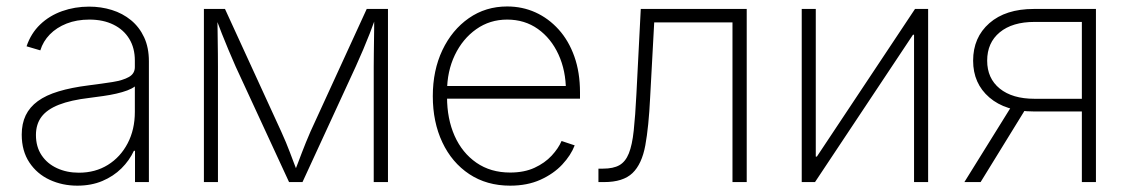

<svg xmlns="http://www.w3.org/2000/svg" viewBox="-20 -569 3531 600"><path d="M221.7 11.2Q174.8 11.2 135.3 -7.1Q95.7 -25.4 71.8 -61.3Q47.9 -97.2 47.9 -148.4Q47.9 -182.6 60.3 -208.5Q72.8 -234.4 98.1 -252.9Q123.5 -271.5 163.1 -283.4Q202.6 -295.4 256.8 -302.2Q299.3 -307.6 331.8 -312.7Q364.3 -317.9 382.8 -328.4Q401.4 -338.9 401.4 -359.4V-379.9Q401.4 -418.9 384 -447.5Q366.7 -476.1 334.7 -491.9Q302.7 -507.8 259.3 -507.8Q219.7 -507.8 188.2 -495.4Q156.7 -482.9 135.7 -461.4Q114.7 -439.9 106 -411.6L63 -424.3Q76.7 -464.8 105.5 -492.4Q134.3 -520 174.1 -534.2Q213.9 -548.3 258.3 -548.3Q295.9 -548.3 329.6 -537.8Q363.3 -527.3 389.4 -505.9Q415.5 -484.4 430.4 -452.4Q445.3 -420.4 445.3 -377.4V0H401.9V-97.7H398.4Q384.3 -67.4 359.4 -42.7Q334.5 -18.1 299.8 -3.4Q265.1 11.2 221.7 11.2ZM226.6 -29.3Q277.8 -29.3 317.1 -53.7Q356.4 -78.1 378.9 -121.1Q401.4 -164.1 401.4 -219.2V-298.8Q392.6 -292 377.7 -286.4Q362.8 -280.8 343.5 -276.4Q324.2 -272 303 -269Q281.7 -266.1 260.3 -263.2Q201.2 -256.3 164.1 -241.7Q127 -227.1 109.6 -203.9Q92.3 -180.7 92.3 -147Q92.3 -110.4 109.9 -84Q127.4 -57.6 158 -43.5Q188.5 -29.3 226.6 -29.3Z M617.2 0V-541H683.1L858.9 -157.7Q866.7 -140.6 873.5 -124.3Q880.4 -107.9 886.2 -92.3Q892.1 -76.7 897.9 -61.3Q903.8 -45.9 909.7 -30.8H899.9Q905.8 -45.9 911.6 -61Q917.5 -76.2 923.3 -91.8Q929.2 -107.4 936 -124Q942.9 -140.6 950.2 -157.7L1126 -541H1192.4V0H1147.9V-360.4Q1147.9 -380.4 1148.2 -399.7Q1148.4 -418.9 1148.7 -438.2Q1148.9 -457.5 1149.2 -477.1Q1149.4 -496.6 1149.4 -516.1H1154.8Q1145 -488.8 1135.3 -463.9Q1125.5 -439 1115 -414.1Q1104.5 -389.2 1091.8 -361.3L925.3 0H883.3L716.3 -361.3Q704.1 -389.2 693.6 -414.1Q683.1 -439 673.3 -463.9Q663.6 -488.8 653.3 -516.1H659.2Q659.7 -497.6 659.9 -478.5Q660.2 -459.5 660.4 -439.9Q660.6 -420.4 660.9 -400.4Q661.1 -380.4 661.1 -360.4V0Z M1574.2 11.2Q1501 11.2 1446.5 -24.9Q1392.1 -61 1362.3 -124.3Q1332.5 -187.5 1332.5 -268.6Q1332.5 -349.1 1362.5 -412.4Q1392.6 -475.6 1445.1 -512.2Q1497.6 -548.8 1564.9 -548.8Q1612.3 -548.8 1653.3 -530.3Q1694.3 -511.7 1725.8 -476.8Q1757.3 -441.9 1774.9 -392.3Q1792.5 -342.8 1792.5 -280.3V-260.7H1359.4V-300.3H1768.6L1748.5 -285.2Q1748.5 -348.1 1725.3 -398.7Q1702.1 -449.2 1660.9 -478.5Q1619.6 -507.8 1564.9 -507.8Q1510.7 -507.8 1468.3 -477.8Q1425.8 -447.8 1401.4 -397Q1377 -346.2 1377 -282.7V-265.6Q1377 -197.8 1400.6 -144.5Q1424.3 -91.3 1468.8 -60.5Q1513.2 -29.8 1574.2 -29.8Q1618.2 -29.8 1650.4 -44.7Q1682.6 -59.6 1703.9 -82.5Q1725.1 -105.5 1734.9 -128.4L1775.9 -114.7Q1764.2 -84 1737.1 -54.9Q1710 -25.9 1668.9 -7.3Q1627.9 11.2 1574.2 11.2Z M1850.1 0V-42H1864.3Q1896.5 -42 1915.5 -52.7Q1934.6 -63.5 1945.1 -89.6Q1955.6 -115.7 1960.4 -160.9Q1965.3 -206.1 1968.8 -275.4L1982.4 -541H2313.5V0H2269V-499H2024.4L2011.7 -264.6Q2007.3 -173.3 1996.6 -114.7Q1985.8 -56.2 1956.5 -28.1Q1927.2 0 1867.7 0Z M2880.4 0H2836.4V-460.4H2833L2526.9 0H2485.4V-541H2529.3V-79.6H2532.7L2839.4 -541H2880.4Z M3404.8 0H3360.8V-500.5H3212.9Q3143.6 -500.5 3104.2 -468Q3064.9 -435.5 3064.9 -379.4Q3064.9 -324.2 3104.2 -292.2Q3143.6 -260.3 3212.9 -260.3H3380.4V-220.7H3210.4Q3122.6 -220.7 3071.8 -264.4Q3021 -308.1 3021 -379.4Q3021 -452.1 3071.8 -496.6Q3122.6 -541 3210.4 -541H3404.8ZM3044.4 0H2993.7L3146 -245.1H3195.3Z"/></svg>

Font: Inter 17pt ExtraLight
Style: Regular
Weight: 250
Version: Version 4.001;git-66647c0bb